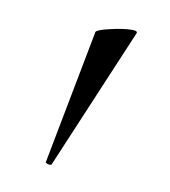

<svg xmlns="http://www.w3.org/2000/svg" viewBox="-44 -771 300 338"><g transform="rotate(10 106.0 -601.5)"><path d="M65 -472Q62 -472 59.5 -473.5Q57 -475 58 -476L104 -716Q105 -720 128.5 -725.5Q152 -731 167 -731Q177 -731 176 -727L69 -474Q69 -472 65 -472Z"/></g></svg>

Font: Cormorant Garamond Medium
Style: Regular
Weight: 500
Designer: Christian Thalmann (Catharsis Fonts)
Foundry: Catharsis Fonts
Version: Version 4.000